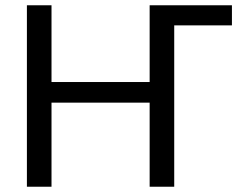

<svg xmlns="http://www.w3.org/2000/svg" viewBox="-20 -708 919 728"><path d="M175.3 -318.8V0H82V-688H175.3V-397H547.4V-688H859.4V-611.8H640.6V0H547.4V-318.8Z"/></svg>

Font: Arimo Nerd Font
Style: Regular
Weight: 400
Designer: Steve Matteson
Foundry: Monotype Imaging Inc.
Version: Version 1.33;Nerd Fonts 3.2.1